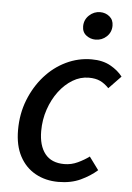

<svg xmlns="http://www.w3.org/2000/svg" viewBox="-52 -736 542 788"><g transform="rotate(5 219.5 -342.5)"><path d="M218 12Q165 12 123.5 -11Q82 -34 58.5 -78Q35 -122 35 -186Q35 -253 57.5 -310Q80 -367 118 -410Q156 -453 206 -477Q256 -501 311 -501Q357 -501 389 -483Q421 -465 439 -441L389 -389Q372 -407 353 -416Q334 -425 306 -425Q271 -425 239.5 -406Q208 -387 183.5 -354.5Q159 -322 144.5 -279.5Q130 -237 130 -190Q130 -130 156.5 -96.5Q183 -63 236 -63Q265 -63 291.5 -75.5Q318 -88 338 -103L377 -50Q349 -25 309.5 -6.5Q270 12 218 12ZM319 -583Q298 -583 281 -596Q264 -609 264 -633Q264 -660 283.5 -678.5Q303 -697 329 -697Q351 -697 367.5 -683.5Q384 -670 384 -646Q384 -619 365 -601Q346 -583 319 -583Z"/></g></svg>

Font: Source Sans 3 ExtraLight Medium
Style: Italic
Weight: 500
Italic angle: -11°
Version: Version 3.052;hotconv 1.1.0;makeotfexe 2.6.0